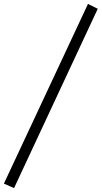

<svg xmlns="http://www.w3.org/2000/svg" viewBox="-61 -741 521 984"><path d="M11 223 -41 200 390 -721 440 -696Z"/></svg>

Font: Ysabeau Office
Style: Italic
Weight: 400
Italic angle: -12°
Designer: Christian Thalmann (Catharsis Fonts)
Version: Version 2.001;gftools[0.9.30]; featfreeze: tnum,lnum,ss02